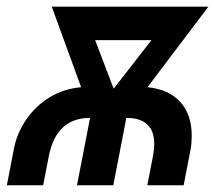

<svg xmlns="http://www.w3.org/2000/svg" viewBox="-33 -548 653 568"><path d="M302.2 0H194.8L233.4 -199.2Q133.3 -199.2 111.3 -85.4L94.7 0H-12.7L7.8 -106Q16.1 -151.9 43.7 -192.9Q71.3 -233.9 112.8 -259.5Q154.3 -285.2 207 -290L120.1 -528.3H583.5L403.3 -290Q465.3 -284.2 499.8 -246.8Q534.2 -209.5 534.2 -146Q534.2 -125 530.8 -106L510.3 0H402.8L419.4 -85.4Q423.3 -105.5 423.3 -122.1Q423.3 -199.2 340.8 -199.2ZM303.2 -285.6 415 -429.2H248.5Z"/></svg>

Font: Liberation Mono
Style: Bold Italic
Weight: 700
Italic angle: -12°
Monospace: yes
Designer: Steve Matteson
Foundry: Ascender Corporation
Version: Version 2.1.5